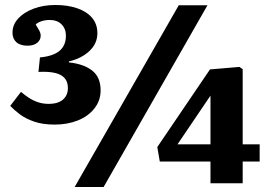

<svg xmlns="http://www.w3.org/2000/svg" viewBox="-20 -735 1076 769"><path d="M279 14 696 -714H811L395 14ZM823 -1V-88H620L610 -146L821 -457L939 -467L952 -458V-157H1020V-88H952V-1ZM691 -157H823V-340V-352ZM199 -236Q151 -236 116.5 -248Q82 -260 59 -277.5Q36 -295 21 -311L64 -367Q78 -355 94.5 -344Q111 -333 131 -326Q151 -319 175 -319Q201 -319 218 -327Q235 -335 243.5 -349.5Q252 -364 252 -382Q252 -407 239 -422Q226 -437 200 -443Q174 -449 134 -447L140 -505Q193 -510 218.5 -531.5Q244 -553 244 -592Q244 -620 226.5 -637.5Q209 -655 179 -655Q161 -655 146 -650Q131 -645 123 -637Q131 -624 137 -613Q143 -602 143 -592Q143 -575 129 -563.5Q115 -552 90 -552Q61 -552 45.5 -566Q30 -580 30 -604Q30 -636 53 -661Q76 -686 115 -700.5Q154 -715 202 -715Q251 -715 289 -702Q327 -689 348.5 -664Q370 -639 370 -602Q370 -561 338.5 -531Q307 -501 256 -489V-485Q315 -479 349 -452.5Q383 -426 383 -373Q383 -332 358 -300.5Q333 -269 291.5 -252.5Q250 -236 199 -236Z"/></svg>

Font: Literata 18pt
Style: Bold
Weight: 700
Designer: Latin by Veronika Burian and Jose Scaglione. Greek by Irene Vlachou. Cyrillic by Vera Evstafieva.
Foundry: TypeTogether
Version: Version 3.103;gftools[0.9.29]